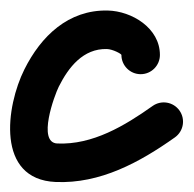

<svg xmlns="http://www.w3.org/2000/svg" viewBox="-41 -314 377 374"><path d="M270.5 -207C270.5 -207 270.5 -207 270.5 -207C270.5 -259.3 215.9 -292.4 168.9 -293.5C92.2 -295.2 38.9 -243.7 6.5 -178.8C-29.2 -107.4 -49.5 35.4 67.4 40.5C154.3 44.2 231.1 2.2 299.7 -46.4C316.6 -58.4 320.6 -81.8 308.6 -98.7C296.6 -115.6 273.2 -119.6 256.3 -107.6C256.3 -107.6 256.3 -107.6 256.3 -107.6C202.1 -69.2 139.6 -31.5 70.6 -34.5C31 -36.2 65.2 -128.6 73.5 -145.2C92.5 -183.1 121 -219.6 167.1 -218.5C178.6 -218.2 195.5 -209.1 195.5 -207C195.5 -186.3 212.3 -169.5 233 -169.5C253.7 -169.5 270.5 -186.3 270.5 -207Z"/></svg>

Font: FRB American Cursive Extrabold
Style: Bold Italic
Weight: 800
Italic angle: -25°
Version: Version 2.0;Modular Font Editor K font №1